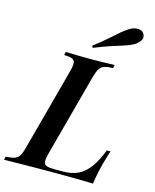

<svg xmlns="http://www.w3.org/2000/svg" viewBox="-176 -1040 911 1131"><g transform="rotate(15 279.0 -474.5)"><path d="M553 -210Q547 -194 541 -173Q535 -152 528 -128Q523 -109 515 -73.5Q507 -38 502 0Q451 -2 387.5 -2.5Q324 -3 274 -3Q250 -3 212.5 -3Q175 -3 131.5 -2.5Q88 -2 43.5 -1.5Q-1 -1 -40 0L-36 -20Q-2 -22 17 -28Q36 -34 47 -52Q58 -70 67 -106L200 -602Q210 -639 208.5 -656.5Q207 -674 191.5 -680.5Q176 -687 142 -688L147 -708Q171 -707 212 -706Q253 -705 299 -705Q340 -705 378.5 -706Q417 -707 445 -708L440 -688Q406 -687 387 -680.5Q368 -674 357.5 -656.5Q347 -639 337 -602L204 -106Q194 -70 195.5 -52Q197 -34 213 -28.5Q229 -23 262 -23H313Q365 -23 403.5 -41Q442 -59 473 -100Q504 -141 530 -210ZM287 -783Q338 -822 370.5 -851Q403 -880 428.5 -902Q454 -924 479 -938Q492 -945 508 -948Q524 -951 539 -946.5Q554 -942 562 -926Q572 -905 558.5 -886.5Q545 -868 524 -856Q500 -843 468.5 -833Q437 -823 394.5 -809.5Q352 -796 294 -772Z"/></g></svg>

Font: Playfair Display SemiBold
Style: Italic
Weight: 600
Italic angle: -14°
Designer: Claus Eggers Sørensen
Foundry: Claus Eggers Sørensen
Version: Version 1.203